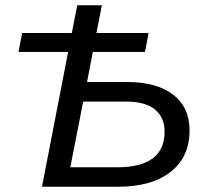

<svg xmlns="http://www.w3.org/2000/svg" viewBox="-20 -708 800 728"><path d="M345.7 -583H543.5L529.8 -511.2H332L310.1 -397H462.9Q574.2 -397 636.5 -349.1Q698.7 -301.3 698.7 -213.4Q698.7 -112.3 626.7 -56.2Q554.7 0 428.2 0H139.2L238.3 -511.2H50.3L64 -583H252.4L272.9 -688H366.2ZM246.6 -73.7H423.8Q604 -73.7 604 -208.5Q604 -263.7 567.1 -293.2Q530.3 -322.8 458.5 -322.8H295.4Z"/></svg>

Font: Liberation Sans
Style: Italic
Weight: 400
Italic angle: -12°
Designer: Steve Matteson
Foundry: Ascender Corporation
Version: Version 2.1.5